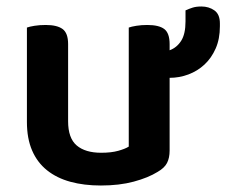

<svg xmlns="http://www.w3.org/2000/svg" viewBox="-20 -557 699 592"><path d="M503 -93Q503 -70 495 -54.5Q487 -39 466 -27Q437 -9 392.5 3Q348 15 291 15Q239 15 197 3.5Q155 -8 125 -32Q95 -56 79 -93Q63 -130 63 -181V-472Q71 -475 86.5 -477.5Q102 -480 121 -480Q156 -480 173 -467.5Q190 -455 190 -421V-183Q190 -131 216.5 -108.5Q243 -86 292 -86Q323 -86 344.5 -92Q366 -98 377 -105V-472Q385 -475 400.5 -477.5Q416 -480 434 -480Q470 -480 486.5 -467.5Q503 -455 503 -421V-402Q525 -410 538.5 -431Q552 -452 552 -491V-525Q563 -530 574 -533.5Q585 -537 601 -537Q624 -537 641 -525Q658 -513 658 -485V-476Q658 -437 645 -407.5Q632 -378 610.5 -358Q589 -338 561 -327.5Q533 -317 503 -317V-93Z"/></svg>

Font: Baloo Paaji 2 SemiBold
Style: Regular
Weight: 600
Designer: Shuchita Grover, Noopur Datye and Ek Type
Foundry: Ek Type
Version: Version 1.640;hotconv 1.0.111;makeotfexe 2.5.65597; ttfautoh